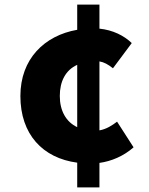

<svg xmlns="http://www.w3.org/2000/svg" viewBox="-20 -770 649 838"><path d="M317 48H414V-59C465 -66 519 -88 563 -127L491 -239C470 -223 444 -206 414 -201V-502C433 -499 452 -489 473 -472L555 -582C521 -615 472 -639 414 -645V-750H317V-640C174 -615 69 -513 69 -351C69 -184 166 -80 317 -60ZM241 -351C241 -415 266 -464 317 -487V-215C268 -238 241 -287 241 -351Z"/></svg>

Font: Noto Sans JP Black
Style: Regular
Weight: 900
Designer: Ryoko NISHIZUKA  (kana, bopomofo & ideographs); Paul D. Hunt (Latin, Greek & Cyrillic); Sandoll Communications , Soo-you
Foundry: Adobe
Version: Version 2.002;hotconv 1.0.116;makeotfexe 2.5.65601